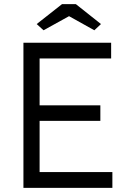

<svg xmlns="http://www.w3.org/2000/svg" viewBox="-20 -906 615 926"><path d="M93 -700H516V-624H171V-398H464V-323H171V-76H522V0H93ZM157 -790 279 -886H346L467 -790L435 -760L313 -828L190 -760Z"/></svg>

Font: Lexend HM
Style: Regular
Weight: 400
Designer: Bonnie Shaver-Troup, Thomas Jockin, Octavio Pardo
Foundry: Lexend
Version: Version 1.091